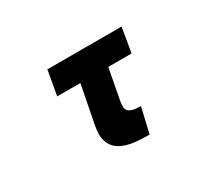

<svg xmlns="http://www.w3.org/2000/svg" viewBox="-111 -765 1223 1078"><g transform="rotate(-30 500.0 -226.0)"><path d="M541 -167 579 -369H730L757 -528H276L248 -369H398L350 -121C347 -105 344 -82 344 -68C345 66 479 76 590 76L628 -87C576 -87 540 -96 538 -133C538 -143 539 -155 541 -167Z"/></g></svg>

Font: LINE Seed JP_OTF ExtraBold
Style: Regular
Weight: 800
Designer: LY Corporation & Fontrix & Fontworks
Version: Version 1.013